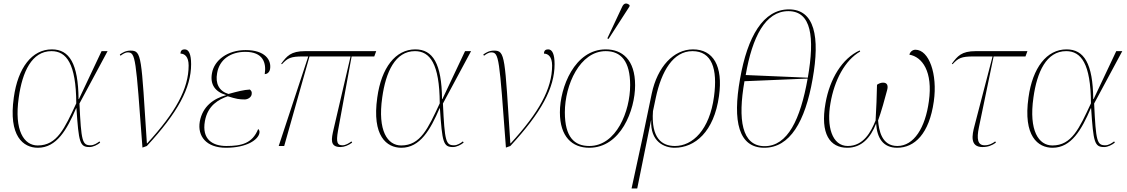

<svg xmlns="http://www.w3.org/2000/svg" viewBox="-20 -825 6368 1085"><path d="M194 10C300 10 358 -92 410 -213H412C425 -19 431 6 486 6C506 6 530 -6 546 -19L542 -26C529 -16 511 -4 492 -4C445 -4 439 -26 429 -240L588 -536H554L426 -265H424C422 -466 372 -546 273 -546C161 -546 81 -442 58 -274C27 -56 111 10 194 10ZM193 -3C116 -3 59 -86 86 -274C106 -418 159 -536 271 -536C355 -536 410 -466 411 -241C345 -100 303 -3 193 -3Z M785 9 810 0C985 -189 1060 -328 1060 -462C1060 -519 1047 -546 1024 -546C1011 -546 1000 -541 1000 -522C1023 -522 1046 -505 1046 -455C1046 -323 972 -190 812 -15H810C778 -506 782 -539 718 -539C690 -539 673 -528 657 -517L661 -510C675 -521 690 -529 701 -529C747 -529 747 -501 785 9Z M1257 10C1376 10 1439 -36 1446 -73C1448 -84 1445 -90 1439 -96C1406 -14 1344 0 1259 0C1183 0 1119 -36 1138 -141C1154 -230 1216 -263 1267 -281C1315 -266 1332 -263 1363 -263C1379 -263 1399 -274 1402 -291C1405 -306 1400 -312 1392 -319C1357 -317 1326 -309 1271 -294C1218 -310 1196 -353 1207 -412C1220 -490 1285 -532 1366 -532C1467 -532 1486 -470 1476 -406C1487 -406 1502 -414 1506 -434C1515 -485 1479 -542 1368 -542C1266 -542 1191 -485 1178 -412C1166 -348 1195 -307 1257 -288V-287C1188 -268 1125 -225 1109 -138C1095 -56 1145 10 1257 10Z M1555 0H1586L1729 -506H1961L1865 -94C1853 -41 1842 6 1904 6C1925 6 1948 -3 1970 -19L1966 -26C1953 -16 1933 -4 1916 -4C1887 -4 1878 -18 1890 -86L1967 -506H2095L2106 -536H1704C1623 -536 1601 -508 1569 -465L1573 -462C1605 -497 1623 -506 1691 -506H1722Z M2248 10C2354 10 2412 -92 2464 -213H2466C2479 -19 2485 6 2540 6C2560 6 2584 -6 2600 -19L2596 -26C2583 -16 2565 -4 2546 -4C2499 -4 2493 -26 2483 -240L2642 -536H2608L2480 -265H2478C2476 -466 2426 -546 2327 -546C2215 -546 2135 -442 2112 -274C2081 -56 2165 10 2248 10ZM2247 -3C2170 -3 2113 -86 2140 -274C2160 -418 2213 -536 2325 -536C2409 -536 2464 -466 2465 -241C2399 -100 2357 -3 2247 -3Z M2839 9 2864 0C3039 -189 3114 -328 3114 -462C3114 -519 3101 -546 3078 -546C3065 -546 3054 -541 3054 -522C3077 -522 3100 -505 3100 -455C3100 -323 3026 -190 2866 -15H2864C2832 -506 2836 -539 2772 -539C2744 -539 2727 -528 2711 -517L2715 -510C2729 -521 2744 -529 2755 -529C2801 -529 2801 -501 2839 9Z M3419 -605 3537 -788 3538 -796C3524 -808 3507 -811 3496 -787L3412 -608ZM3310 10C3488 10 3569 -203 3569 -343C3569 -488 3496 -546 3403 -546C3227 -546 3144 -331 3144 -190C3144 -53 3213 10 3310 10ZM3310 0C3226 0 3172 -50 3172 -190C3172 -346 3257 -536 3403 -536C3490 -536 3541 -478 3541 -344C3541 -196 3463 0 3310 0Z M3549 240H3581L3659 -145H3660C3654 -24 3734 10 3792 10C3907 10 4015 -80 4043 -282C4067 -453 4010 -546 3896 -546C3787 -546 3695 -448 3663 -296L3612 -51ZM3794 0C3720 0 3659 -44 3670 -197L3686 -273C3718 -423 3784 -536 3893 -536C4003 -536 4036 -436 4015 -280C3990 -91 3894 0 3794 0Z M4299 10C4444 10 4530 -138 4572 -378C4615 -618 4583 -772 4438 -772C4293 -772 4204 -619 4162 -379C4119 -139 4154 10 4299 10ZM4545 -386 4194 -401C4231 -616 4305 -762 4435 -762C4565 -762 4585 -616 4545 -386ZM4301 1C4171 1 4149 -150 4187 -366L4544 -381C4503 -150 4431 1 4301 1Z M4768 10C4848 10 4899 -45 4931 -127C4936 -45 4970 10 5050 10C5148 10 5231 -68 5257 -252C5279 -406 5230 -544 5153 -544C5138 -544 5123 -533 5119 -516C5191 -504 5253 -421 5229 -252C5209 -104 5145 0 5051 0C4962 0 4947 -89 4942 -144C4957 -183 4984 -279 4993 -315C5000 -340 4995 -358 4970 -358C4958 -358 4946 -353 4936 -346C4935 -276 4932 -219 4928 -144C4902 -80 4860 0 4771 0C4681 0 4650 -112 4673 -242C4695 -371 4754 -484 4841 -534L4838 -540C4739 -495 4669 -379 4645 -242C4614 -68 4670 10 4768 10Z M5532 6C5563 6 5586 -3 5608 -19L5604 -26C5591 -16 5571 -4 5544 -4C5505 -4 5498 -39 5512 -106L5595 -506H5775L5786 -536H5494C5413 -536 5391 -508 5359 -465L5363 -462C5395 -497 5413 -506 5481 -506H5589L5487 -114C5473 -62 5460 6 5532 6Z M5928 10C6034 10 6092 -92 6144 -213H6146C6159 -19 6165 6 6220 6C6240 6 6264 -6 6280 -19L6276 -26C6263 -16 6245 -4 6226 -4C6179 -4 6173 -26 6163 -240L6322 -536H6288L6160 -265H6158C6156 -466 6106 -546 6007 -546C5895 -546 5815 -442 5792 -274C5761 -56 5845 10 5928 10ZM5927 -3C5850 -3 5793 -86 5820 -274C5840 -418 5893 -536 6005 -536C6089 -536 6144 -466 6145 -241C6079 -100 6037 -3 5927 -3Z"/></svg>

Font: Noto Serif Display Thin
Style: Italic
Weight: 100
Italic angle: -12°
Designer: Monotype Design Team
Foundry: Monotype Imaging Inc.
Version: Version 2.009